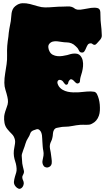

<svg xmlns="http://www.w3.org/2000/svg" viewBox="-20 -761 658 1192"><path d="M21 -363Q25 -391 24 -419.5Q23 -448 25 -477Q26 -491 28 -505L32 -533Q34 -559 38 -582Q42 -605 47 -630Q49 -643 49.5 -655.5Q50 -668 52 -680Q54 -692 59 -703Q64 -714 75 -723Q96 -740 119 -741Q142 -742 166 -736Q190 -730 214 -722.5Q238 -715 260 -715Q286 -715 314.5 -717.5Q343 -720 371 -720Q385 -720 399.5 -721Q414 -722 426 -718Q437 -714 443 -708.5Q449 -703 462 -701Q476 -699 499.5 -704Q523 -709 545.5 -712Q568 -715 585 -711Q602 -707 603 -685Q604 -668 604 -651.5Q604 -635 606 -618Q611 -580 612 -542Q613 -528 602 -514.5Q591 -501 581 -491Q577 -487 573.5 -484.5Q570 -482 564 -483Q558 -484 554 -488Q550 -492 544 -492Q530 -492 524 -482Q518 -472 513.5 -460.5Q509 -449 502.5 -440.5Q496 -432 481 -436Q475 -438 472 -444Q469 -450 466 -455Q463 -461 459 -465L450 -474Q427 -498 392 -498Q379 -498 364.5 -500.5Q350 -503 335.5 -504.5Q321 -506 308.5 -503Q296 -500 287 -490Q279 -481 280 -467.5Q281 -454 287 -443Q294 -428 307.5 -421Q321 -414 336.5 -412.5Q352 -411 368 -413.5Q384 -416 397 -419Q406 -422 417.5 -425Q429 -428 440 -428.5Q451 -429 461 -426.5Q471 -424 479 -415Q490 -402 493.5 -385Q497 -368 495.5 -350Q494 -332 489.5 -314.5Q485 -297 480 -282Q477 -271 476.5 -258Q476 -245 463 -243Q455 -242 448.5 -249Q442 -256 435.5 -262Q429 -268 422 -269Q415 -270 407 -257Q404 -252 403.5 -246.5Q403 -241 398 -237Q393 -234 389.5 -235Q386 -236 382.5 -240Q379 -244 376 -248Q373 -252 371 -255Q365 -263 353.5 -265Q342 -267 337 -255Q335 -248 338 -240Q341 -232 344 -227Q354 -212 369 -203.5Q384 -195 400.5 -191.5Q417 -188 435 -187.5Q453 -187 469 -188Q494 -190 518.5 -192.5Q543 -195 568 -191H566Q576 -188 582 -177Q589 -163 593.5 -146Q598 -129 599.5 -111Q601 -93 600 -75Q599 -57 594 -43Q582 -8 551 7Q542 12 533.5 13Q525 14 514 14Q505 14 496.5 13.5Q488 13 478 14Q454 16 429.5 21Q405 26 380 26Q366 26 353 29Q342 31 332 33Q322 35 315 46Q309 57 308.5 70Q308 83 305 95Q303 106 297.5 116.5Q292 127 290 138Q288 150 290.5 162.5Q293 175 295 186Q297 195 297.5 204.5Q298 214 300 224Q301 231 301.5 239Q302 247 301 254Q299 265 292 271Q285 277 276.5 278.5Q268 280 259.5 276Q251 272 247 262Q241 248 244.5 233.5Q248 219 250 205Q252 189 249 175.5Q246 162 245 147Q244 139 244 132Q244 125 243 117Q242 109 242 99Q242 89 240.5 79Q239 69 235.5 60.5Q232 52 225 46Q217 39 207 41.5Q197 44 188 48Q172 54 167.5 68.5Q163 83 154 96Q143 113 138 131Q133 149 125 169Q123 176 120.5 182.5Q118 189 116 196Q114 205 115.5 215.5Q117 226 117 237Q117 253 122 273Q124 284 127.5 295.5Q131 307 126 318Q123 326 120 331Q117 336 119 346Q120 352 123 358Q126 364 127 371Q129 379 125 390Q121 401 114 406Q104 414 94.5 410Q85 406 78 398Q65 383 66.5 367.5Q68 352 73 335Q77 322 80.5 310.5Q84 299 83 285Q82 269 78.5 255Q75 241 70 226Q61 192 69 155Q71 143 73 131.5Q75 120 73 108Q68 85 54 71.5Q40 58 26 41Q12 24 8 2.5Q4 -19 6 -40Q8 -54 12.5 -68.5Q17 -83 22 -96Q29 -113 29.5 -127.5Q30 -142 26 -159Q21 -181 14 -202.5Q7 -224 7 -247Q7 -276 12 -305Q17 -334 21 -363Z"/></svg>

Font: Double Feature
Style: Regular
Weight: 400
Designer: David Shetterly
Foundry: David Shetterly
Version: Version 2.100 1997 initial release